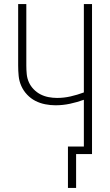

<svg xmlns="http://www.w3.org/2000/svg" viewBox="-20 -755 540 941"><path d="M313 166V-37H391V-266Q358 -254 323 -246.5Q288 -239 252 -239Q227 -239 201.5 -244Q176 -249 153.5 -260.5Q131 -272 113 -291Q95 -310 84.5 -333.5Q74 -357 71.5 -382.5Q69 -408 69 -434V-735H109V-434Q109 -413 111 -392Q113 -371 121.5 -352Q130 -333 145 -317.5Q160 -302 178.5 -292.5Q197 -283 218 -279Q239 -275 260 -275Q293 -275 326 -282.5Q359 -290 391 -302V-735H431V0H353V166Z"/></svg>

Font: Iosevka SS18 Extralight
Style: Regular
Weight: 200
Monospace: yes
Designer: Belleve Invis
Foundry: Belleve Invis
Version: Version 25.1.1; ttfautohint (v1.8.4)